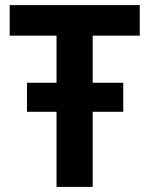

<svg xmlns="http://www.w3.org/2000/svg" viewBox="-20 -734 586 754"><path d="M529 -594V-714H18V-594H202V-409H86V-295H202V0H344V-295H464V-409H344V-594Z"/></svg>

Font: Kathrein 75 Bold
Style: Regular
Weight: 700
Designer: Lazydogs Typefoundry, based on Open Sans by Ascender Corporation
Foundry: Lazydogs Typefoundry
Version: Version 1.003;PS 001.003;hotconv 1.0.88;makeotf.lib2.5.64775